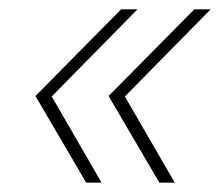

<svg xmlns="http://www.w3.org/2000/svg" viewBox="-20 -466 477 412"><path d="M165 -74 56 -260 240 -446H275L91 -259L198 -74ZM322 -74 213 -260 397 -446H432L248 -259L355 -74Z"/></svg>

Font: Montserrat Thin ExtraLight
Style: Italic
Weight: 250
Italic angle: -11.3°
Version: Version 9.000